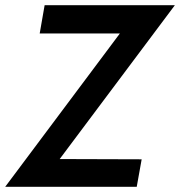

<svg xmlns="http://www.w3.org/2000/svg" viewBox="-38 -720 694 740"><path d="M115 -591 134 -700H636L192 -107L508 -106L489 0H-18L424 -591Z"/></svg>

Font: Jost* Medium
Style: Italic
Weight: 500
Italic angle: -10°
Version: Version 3.7